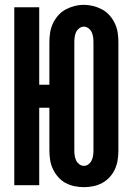

<svg xmlns="http://www.w3.org/2000/svg" viewBox="-20 -765 540 793"><path d="M327 8Q307 8 287.5 4Q268 0 250.5 -9.5Q233 -19 220 -34Q207 -49 198.5 -67Q190 -85 187 -104.5Q184 -124 184 -144V-320H142V0H39V-735H142V-415H184V-591Q184 -611 187 -630.5Q190 -650 198.5 -668Q207 -686 220 -701Q233 -716 250.5 -725.5Q268 -735 287.5 -740Q307 -745 327 -745Q346 -745 365.5 -740Q385 -735 402.5 -725.5Q420 -716 433 -701Q446 -686 454.5 -668Q463 -650 466 -630.5Q469 -611 469 -591V-144Q469 -124 466 -104.5Q463 -85 455 -67Q447 -49 433.5 -34Q420 -19 402.5 -9.5Q385 0 365.5 4Q346 8 327 8ZM327 -80Q337 -80 345.5 -86.5Q354 -93 358.5 -102.5Q363 -112 364.5 -122.5Q366 -133 366 -144V-591Q366 -602 364.5 -612.5Q363 -623 358.5 -632.5Q354 -642 345 -648.5Q336 -655 326 -655Q316 -655 307 -648Q298 -641 294 -632Q290 -623 288.5 -612.5Q287 -602 287 -591V-144Q287 -133 288.5 -122.5Q290 -112 294.5 -102.5Q299 -93 307.5 -86.5Q316 -80 327 -80Z"/></svg>

Font: Iosevka SS08 Regular
Style: Bold
Weight: 700
Monospace: yes
Designer: Belleve Invis
Foundry: Belleve Invis
Version: Version 16.3.4; ttfautohint (v1.8.4)